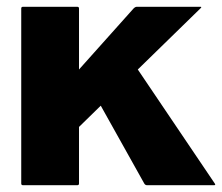

<svg xmlns="http://www.w3.org/2000/svg" viewBox="-20 -545 653 565"><path d="M47.5 -525H207.5Q212.5 -525 212.5 -520V-340.5L373 -520Q378 -525 382.5 -525H570Q575 -525 569.5 -520L385.5 -340.5L612 -5Q615.5 0 610 0H412.5Q407.5 0 404.5 -5L276.5 -234L212.5 -171.5V-5Q212.5 0 207.5 0H47.5Q42.5 0 42.5 -5V-520Q42.5 -525 47.5 -525Z"/></svg>

Font: MFEK Sans
Style: Bold
Weight: 700
Designer: Owen Earl
Foundry: indestructible type*
Version: Version 0.001; ttfautohint (v1.8.4.7-5d5b)